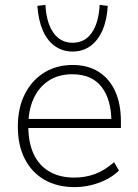

<svg xmlns="http://www.w3.org/2000/svg" viewBox="-20 -758 563 786"><path d="M286 8Q214 8 162 -22Q110 -52 81.5 -107.5Q53 -163 53 -240Q53 -316 81.5 -372.5Q110 -429 160.5 -460.5Q211 -492 277 -492Q340 -492 384 -464Q428 -436 451.5 -384.5Q475 -333 475 -260V-234H80V-271H453L436 -259Q436 -350 396 -402Q356 -454 276 -454Q218 -454 177.5 -426.5Q137 -399 116.5 -352Q96 -305 96 -245V-240Q96 -174 118 -127Q140 -80 182.5 -55.5Q225 -31 284 -31Q329 -31 368.5 -45.5Q408 -60 447 -94L467 -60Q436 -29 387 -10.5Q338 8 286 8ZM277 -547Q236 -547 204.5 -569.5Q173 -592 155 -634Q137 -676 133 -734L166 -738Q170 -664 199 -623.5Q228 -583 277 -583Q327 -583 355.5 -623.5Q384 -664 388 -738L421 -734Q418 -676 399.5 -634Q381 -592 350 -569.5Q319 -547 277 -547Z"/></svg>

Font: Nunito Sans 12pt ExtraLight
Style: Regular
Weight: 200
Designer: Vernon Adams
Foundry: Vernon Adams
Version: Version 3.101;gftools[0.9.27]